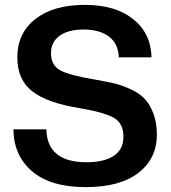

<svg xmlns="http://www.w3.org/2000/svg" viewBox="-20 -758 699 787"><path d="M331 9Q188 9 112 -55.5Q36 -120 35 -228H170Q173 -93 335 -93Q406 -93 446 -119Q486 -145 486 -198Q486 -251 448.5 -274Q411 -297 305 -315Q174 -336 112.5 -383.5Q51 -431 51 -523Q51 -622 125 -680Q199 -738 328 -738Q453 -738 526 -679.5Q599 -621 601 -523H467Q465 -580 426 -608.5Q387 -637 323 -637Q260 -637 224.5 -611.5Q189 -586 189 -540Q189 -491 226.5 -470Q264 -449 374 -431Q419 -423 449 -416Q479 -409 515 -392.5Q551 -376 572.5 -353.5Q594 -331 608.5 -293.5Q623 -256 623 -207Q623 -108 547.5 -49.5Q472 9 331 9Z"/></svg>

Font: Mona Sans SemiBold
Style: Regular
Weight: 600
Designer: Deni Anggara
Foundry: GitHub
Version: Version 2.000;Glyphs 3.2.3 (3260)